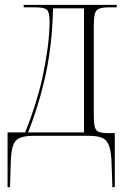

<svg xmlns="http://www.w3.org/2000/svg" viewBox="-20 -556 513 786"><path d="M11 210V-14H83Q105 -68 123 -125Q141 -182 154 -239Q167 -300 175 -359.5Q183 -419 183 -470Q183 -506 172 -516Q161 -526 124 -526H77V-536H458V-526H428Q401 -526 387 -521Q373 -516 368.5 -500Q364 -484 364 -451V-83Q364 -52 368 -36.5Q372 -21 385 -16Q398 -11 425 -11H450V210H440L437 120Q436 71 428 45Q420 19 400.5 9.5Q381 0 345 0H119Q81 0 61 8.5Q41 17 33 41Q25 65 24 113L21 210ZM95 -14H324V-522H197Q194 -375 167 -251Q140 -127 95 -14Z"/></svg>

Font: Noto Serif Display Condensed ExtraLight
Style: Regular
Weight: 200
Width: 3
Designer: Monotype Design Team
Foundry: Monotype Imaging Inc.
Version: Version 2.009